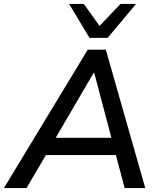

<svg xmlns="http://www.w3.org/2000/svg" viewBox="-42 -958 816 978"><path d="M-22 0 405 -705H497L698 0H593L541 -196L580 -168H158L207 -194L93 0ZM435 -587 230 -236 208 -256H558L531 -235L438 -587ZM414 -765 310 -938H385L465 -826L572 -938H651L506 -765Z"/></svg>

Font: Nunito Sans 10pt SemiBold
Style: Italic
Weight: 600
Italic angle: -9°
Designer: Vernon Adams
Foundry: Vernon Adams
Version: Version 3.101;gftools[0.9.27]